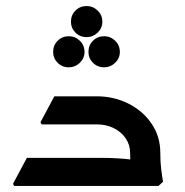

<svg xmlns="http://www.w3.org/2000/svg" viewBox="-20 -616 613 636"><path d="M411 -110Q411 -136 396.5 -157.5Q382 -179 357 -191.5Q332 -204 300 -204H153V-215L163 -297H300Q357 -297 405 -273Q453 -249 482 -206.5Q511 -164 511 -110ZM27 0 23 -7 69 -93H208V0ZM69 0V-93H320Q345 -93 369.5 -91.5Q394 -90 410 -88Q426 -86 426 -86V0ZM118 -204 114 -211 160 -297H278V-204ZM421 0Q418 -22 414.5 -49.5Q411 -77 411 -110H511Q511 -79 514 -55Q517 -31 520 -14L505 0ZM208 -393Q186 -393 171 -408Q156 -423 156 -444Q156 -466 171 -481Q186 -496 208 -496Q229 -496 244.5 -481Q260 -466 260 -444Q260 -423 244.5 -408Q229 -393 208 -393ZM325 -393Q303 -393 288 -408Q273 -423 273 -444Q273 -466 288 -481Q303 -496 325 -496Q346 -496 361.5 -481Q377 -466 377 -444Q377 -423 361.5 -408Q346 -393 325 -393ZM267 -493Q245 -493 230 -508Q215 -523 215 -544Q215 -566 230 -581Q245 -596 267 -596Q288 -596 303.5 -581Q319 -566 319 -544Q319 -523 303.5 -508Q288 -493 267 -493Z"/></svg>

Font: Fustat SemiBold
Style: Regular
Weight: 600
Designer: Mohamed Gaber, Khaled Hosny, Laura Garcia Mut
Foundry: Kief Type Foundry, Alif Type Foundry, Hard Type Foundry
Version: Version 1.007